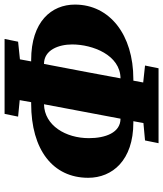

<svg xmlns="http://www.w3.org/2000/svg" viewBox="43 -745 712 838"><g transform="rotate(-90 399.0 -326.0)"><path d="M215 -294C215 -395 270 -488 363 -490C354 -444 346 -398 337 -352L300 -156C239 -156 215 -222 215 -294ZM503 -301 539 -490C600 -490 624 -426 624 -367C624 -278 578 -157 476 -156C485 -204 494 -253 503 -301ZM309 -603 381 -596C378 -579 375 -563 372 -546H366C164 -546 42 -451 42 -297C42 -192 118 -100 283 -100H289L281 -56L205 -49L193 10H520L532 -49L458 -57C461 -71 463 -86 466 -100H473C666 -100 798 -203 798 -355C798 -457 724 -546 556 -546H550L559 -595L636 -603L648 -662H321Z"/></g></svg>

Font: Source Serif Pro Black
Style: Italic
Weight: 900
Italic angle: -12°
Designer: Frank Grießhammer
Foundry: Adobe Systems Incorporated
Version: Version 3.001;hotconv 1.0.111;makeotfexe 2.5.65597